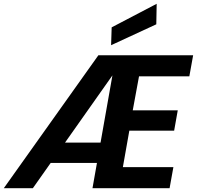

<svg xmlns="http://www.w3.org/2000/svg" viewBox="-43 -991 1037 1011"><path d="M-23 0 475 -700H974L954 -589H689L656 -410H893L874 -303H638L604 -111H870L850 0H444L549 -594L130 0ZM144 -133 223 -240H553L534 -133ZM542 -753 545 -847 782 -971 780 -863Z"/></svg>

Font: DM Sans 17pt ExtraBold
Style: Italic
Weight: 800
Italic angle: -10°
Version: Version 4.004;gftools[0.9.30]